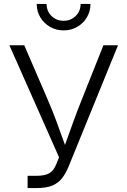

<svg xmlns="http://www.w3.org/2000/svg" viewBox="-20 -958 649 978"><path d="M120.6 0V-62.5H166.5Q207.5 -62.5 230.2 -75.2Q252.9 -87.9 266.1 -120.1L280.8 -156.7L27.8 -727.5H103.5L217.8 -462.9Q247.6 -394.5 268.8 -336.4Q290 -278.3 311 -219.7Q330.6 -274.9 352.1 -334.2Q373.5 -393.6 401.4 -462.9L506.8 -727.5H581.1L329.1 -108.9Q314.9 -74.7 296.1 -50.3Q277.3 -25.9 246.6 -12.9Q215.8 0 165.5 0ZM304.2 -803.2Q265.6 -803.2 234.6 -821.3Q203.6 -839.4 185.3 -869.9Q167 -900.4 167 -938H217.3Q217.3 -901.4 242.2 -876.7Q267.1 -852.1 304.2 -852.1Q340.8 -852.1 365.7 -876.7Q390.6 -901.4 390.6 -938H440.9Q440.9 -900.9 422.9 -870.1Q404.8 -839.4 373.5 -821.3Q342.3 -803.2 304.2 -803.2Z"/></svg>

Font: Inter Light
Style: Regular
Weight: 300
Designer: Rasmus Andersson
Foundry: rsms
Version: Version 4.000;git-a52131595